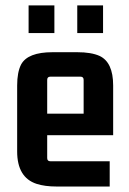

<svg xmlns="http://www.w3.org/2000/svg" viewBox="-20 -679 473 705"><path d="M382.8 5.9V-86.9H165Q153.3 -86.9 153.3 -98.6V-182.6H395.5V-365.2Q395.5 -450.2 345.7 -473.6Q315.4 -487.3 263.7 -487.3H172.9Q82 -487.3 57.6 -442.4Q43 -414.1 43 -365.2V-123Q43 -27.3 114.3 -3.9Q144.5 5.9 188.5 5.9ZM153.3 -385.7Q153.3 -397.5 165 -397.5H275.4Q287.1 -397.5 287.1 -385.7V-261.7H153.3ZM179.7 -557.6V-659.2H85V-557.6ZM358.4 -557.6V-659.2H263.7V-557.6Z"/></svg>

Font: Gemunu Libre
Style: Bold
Weight: 700
Designer: Pushpananda Ekanayake, Sol Matas, Kosala Senevirathne
Foundry: Mooniak
Version: Version 1.001